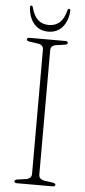

<svg xmlns="http://www.w3.org/2000/svg" viewBox="-58 -888 409 921"><g transform="rotate(5 146.0 -427.5)"><path d="M163.5 -51Q163.5 -28 191 -23.5L231 -18Q244.5 -15.5 244.5 -8.5Q244.5 0 232.5 0H59.5Q47.5 0 47.5 -8.5Q47.5 -16 61 -18L101 -23.5Q128.5 -28 128.5 -51V-649Q128.5 -672 102.5 -676L61 -682Q47.5 -684 47.5 -691.5Q47.5 -700 59.5 -700H232.5Q244.5 -700 244.5 -691.5Q244.5 -684 231 -682L189.5 -676Q163.5 -672 163.5 -649ZM146 -769.5Q177.5 -769.5 198.2 -788Q219 -806.5 229.5 -847.5Q231.5 -855 236.5 -855Q243 -855 243 -847Q240.5 -798.5 215 -768Q189.5 -737.5 146 -737.5Q102.5 -737.5 77 -768Q51.5 -798.5 49 -847Q49 -855 55.5 -855Q60 -855 62.5 -847.5Q73 -806.5 93.8 -788Q114.5 -769.5 146 -769.5Z"/></g></svg>

Font: Fraunces 72pt Soft Thin
Style: Regular
Weight: 100
Version: Version 1.000;[b76b70a41]